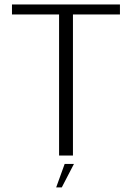

<svg xmlns="http://www.w3.org/2000/svg" viewBox="-20 -695 594 858"><path d="M244 0H306V-630.5H516V-675H33.5V-630.5H244ZM231 142.5H256L310.5 37.5H269Z"/></svg>

Font: Anybody Light
Style: Regular
Weight: 300
Designer: Tyler Finck
Foundry: Etcetera Type Company
Version: Version 1.111; ttfautohint (v1.8.4)